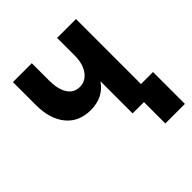

<svg xmlns="http://www.w3.org/2000/svg" viewBox="-185 -679 971 971"><g transform="rotate(-45 300.0 -193.5)"><path d="M369 0V-230Q322 -161 232 -161Q147 -161 100 -219Q53 -277 53 -375V-540H188V-415Q188 -354 210.5 -318.5Q233 -283 276 -283Q316 -283 342.5 -318.5Q369 -354 369 -415V-540H504V-75H590V153H450V0Z"/></g></svg>

Font: Geist Mono UltraBlack
Style: Regular
Weight: 900
Monospace: yes
Designer: Basement.studio, Andrés Briganti, Mateo Zaragoza
Foundry: Basement.studio, Vercel, Andrés Briganti, Guido Ferreyra, Mateo Zaragoza
Version: Version 1.400; ttfautohint (v1.8.4.7-5d5b)